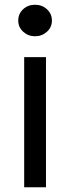

<svg xmlns="http://www.w3.org/2000/svg" viewBox="-20 -790 296 810"><path d="M82 0V-549H174V0ZM128 -637Q99 -637 78 -656Q57 -675 57 -703Q57 -732 77.5 -751Q98 -770 128 -770Q157 -770 178 -751Q199 -732 199 -703Q199 -675 178 -656Q157 -637 128 -637Z"/></svg>

Font: Parkinsans Light
Style: Regular
Weight: 400
Version: Version 1.000